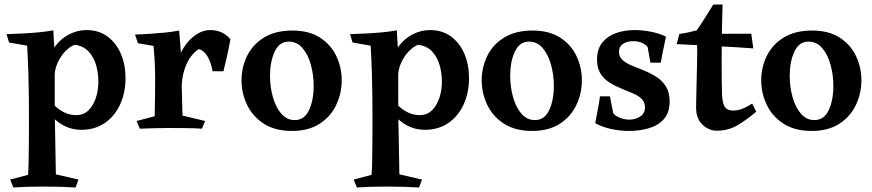

<svg xmlns="http://www.w3.org/2000/svg" viewBox="-20 -569 3857 849"><path d="M216 -435Q217 -400 219.5 -371.5Q222 -343 223 -322Q222 -290 222 -259.5Q222 -229 222 -196Q222 -162 222 -126Q222 -90 222.5 -45Q223 0 224.5 60Q226 120 227 202L327 225L314 260Q283 258 247 257Q211 256 170 256Q126 256 97 257Q68 258 39 260L25 225L104 204Q106 183 106.5 149.5Q107 116 107.5 78Q108 40 108 4.5Q108 -31 108 -56Q108 -102 107.5 -146.5Q107 -191 105.5 -244Q104 -297 100 -367L20 -381L9 -418Q32 -419 69 -420.5Q106 -422 145.5 -425.5Q185 -429 216 -435ZM362 -436Q417 -436 455.5 -407.5Q494 -379 514.5 -331Q535 -283 535 -224Q535 -160 511.5 -108Q488 -56 444 -25.5Q400 5 340 5Q286 5 242 -26Q198 -57 169 -108L188 -150Q208 -109 243 -84.5Q278 -60 317 -60Q350 -60 371.5 -81.5Q393 -103 404 -136.5Q415 -170 415 -208Q415 -247 404.5 -282.5Q394 -318 371 -342Q348 -366 311 -371Q293 -366 271.5 -345Q250 -324 235.5 -293Q221 -262 221 -226L193 -287Q199 -331 224.5 -365Q250 -399 286.5 -417.5Q323 -436 362 -436Z M772 -434Q774 -410 776.5 -381.5Q779 -353 780.5 -328Q782 -303 781 -289L787 -58L887 -34L873 0Q847 -2 803.5 -2.5Q760 -3 724 -3Q694 -3 660.5 -2Q627 -1 598 0L584 -34L664 -55Q665 -101 665.5 -139Q666 -177 666 -219Q666 -242 665.5 -262Q665 -282 663.5 -306Q662 -330 659 -366L590 -378L577 -416Q600 -417 634 -419Q668 -421 705 -424.5Q742 -428 772 -434ZM910 -436Q936 -436 958.5 -426.5Q981 -417 999 -395Q992 -357 985.5 -327.5Q979 -298 968 -254H920Q913 -292 898.5 -318Q884 -344 860 -352Q844 -344 826 -321.5Q808 -299 795.5 -261Q783 -223 783 -169L748 -227Q754 -286 778 -333.5Q802 -381 837 -408.5Q872 -436 910 -436Z M1271 10Q1197 10 1147.5 -21.5Q1098 -53 1073 -104.5Q1048 -156 1048 -214Q1048 -271 1072.5 -321.5Q1097 -372 1147.5 -403Q1198 -434 1273 -434Q1346 -434 1394.5 -403Q1443 -372 1467 -321.5Q1491 -271 1491 -214Q1491 -156 1466.5 -104.5Q1442 -53 1393 -21.5Q1344 10 1271 10ZM1283 -38Q1326 -38 1346.5 -82Q1367 -126 1367 -189Q1367 -238 1354.5 -283Q1342 -328 1317.5 -356.5Q1293 -385 1257 -385Q1215 -385 1194.5 -340.5Q1174 -296 1174 -234Q1174 -185 1186.5 -140Q1199 -95 1223.5 -66.5Q1248 -38 1283 -38Z M1735 -435Q1736 -400 1738.5 -371.5Q1741 -343 1742 -322Q1741 -290 1741 -259.5Q1741 -229 1741 -196Q1741 -162 1741 -126Q1741 -90 1741.5 -45Q1742 0 1743.5 60Q1745 120 1746 202L1846 225L1833 260Q1802 258 1766 257Q1730 256 1689 256Q1645 256 1616 257Q1587 258 1558 260L1544 225L1623 204Q1625 183 1625.5 149.5Q1626 116 1626.5 78Q1627 40 1627 4.5Q1627 -31 1627 -56Q1627 -102 1626.5 -146.5Q1626 -191 1624.5 -244Q1623 -297 1619 -367L1539 -381L1528 -418Q1551 -419 1588 -420.5Q1625 -422 1664.5 -425.5Q1704 -429 1735 -435ZM1881 -436Q1936 -436 1974.5 -407.5Q2013 -379 2033.5 -331Q2054 -283 2054 -224Q2054 -160 2030.5 -108Q2007 -56 1963 -25.5Q1919 5 1859 5Q1805 5 1761 -26Q1717 -57 1688 -108L1707 -150Q1727 -109 1762 -84.5Q1797 -60 1836 -60Q1869 -60 1890.5 -81.5Q1912 -103 1923 -136.5Q1934 -170 1934 -208Q1934 -247 1923.5 -282.5Q1913 -318 1890 -342Q1867 -366 1830 -371Q1812 -366 1790.5 -345Q1769 -324 1754.5 -293Q1740 -262 1740 -226L1712 -287Q1718 -331 1743.5 -365Q1769 -399 1805.5 -417.5Q1842 -436 1881 -436Z M2333 10Q2259 10 2209.5 -21.5Q2160 -53 2135 -104.5Q2110 -156 2110 -214Q2110 -271 2134.5 -321.5Q2159 -372 2209.5 -403Q2260 -434 2335 -434Q2408 -434 2456.5 -403Q2505 -372 2529 -321.5Q2553 -271 2553 -214Q2553 -156 2528.5 -104.5Q2504 -53 2455 -21.5Q2406 10 2333 10ZM2345 -38Q2388 -38 2408.5 -82Q2429 -126 2429 -189Q2429 -238 2416.5 -283Q2404 -328 2379.5 -356.5Q2355 -385 2319 -385Q2277 -385 2256.5 -340.5Q2236 -296 2236 -234Q2236 -185 2248.5 -140Q2261 -95 2285.5 -66.5Q2310 -38 2345 -38Z M2612 -24Q2619 -62 2624 -87.5Q2629 -113 2633 -143H2677L2692 -67Q2705 -54 2724.5 -47Q2744 -40 2763 -40Q2789 -40 2810.5 -53.5Q2832 -67 2832 -94Q2832 -118 2816.5 -132.5Q2801 -147 2777 -157Q2753 -167 2726 -178Q2699 -189 2674.5 -204.5Q2650 -220 2635 -244Q2620 -268 2620 -306Q2620 -352 2643 -380.5Q2666 -409 2703.5 -422.5Q2741 -436 2786 -436Q2823 -436 2859.5 -428.5Q2896 -421 2925 -407Q2918 -372 2912 -345.5Q2906 -319 2902 -292H2856L2844 -360Q2835 -373 2817.5 -380Q2800 -387 2780 -387Q2753 -387 2735 -375Q2717 -363 2717 -340Q2717 -318 2733 -303.5Q2749 -289 2775 -278.5Q2801 -268 2829.5 -256.5Q2858 -245 2883.5 -228.5Q2909 -212 2925 -186Q2941 -160 2941 -120Q2941 -72 2916.5 -43.5Q2892 -15 2851 -2.5Q2810 10 2762 10Q2724 10 2685 2Q2646 -6 2612 -24Z M3175 -549Q3173 -488 3172 -423.5Q3171 -359 3171 -301Q3171 -253 3171.5 -211Q3172 -169 3173 -147Q3175 -109 3186.5 -94.5Q3198 -80 3221 -80Q3238 -80 3258 -86.5Q3278 -93 3306 -111L3324 -75Q3289 -45 3246 -18Q3203 9 3150 9Q3114 9 3086 -18Q3058 -45 3058 -94Q3058 -124 3059.5 -170.5Q3061 -217 3062 -277Q3063 -312 3063 -337Q3063 -362 3062 -373Q3062 -381 3050.5 -386.5Q3039 -392 3023.5 -397Q3008 -402 2996.5 -407.5Q2985 -413 2984 -419Q3008 -422 3024.5 -426Q3041 -430 3061 -435Q3081 -464 3097 -489.5Q3113 -515 3134 -549ZM3302 -420 3311 -355Q3231 -361 3147.5 -365Q3064 -369 2972 -374L2984 -419Z M3569 10Q3495 10 3445.5 -21.5Q3396 -53 3371 -104.5Q3346 -156 3346 -214Q3346 -271 3370.5 -321.5Q3395 -372 3445.5 -403Q3496 -434 3571 -434Q3644 -434 3692.5 -403Q3741 -372 3765 -321.5Q3789 -271 3789 -214Q3789 -156 3764.5 -104.5Q3740 -53 3691 -21.5Q3642 10 3569 10ZM3581 -38Q3624 -38 3644.5 -82Q3665 -126 3665 -189Q3665 -238 3652.5 -283Q3640 -328 3615.5 -356.5Q3591 -385 3555 -385Q3513 -385 3492.5 -340.5Q3472 -296 3472 -234Q3472 -185 3484.5 -140Q3497 -95 3521.5 -66.5Q3546 -38 3581 -38Z"/></svg>

Font: Ruwudu SemiBold
Style: Regular
Weight: 600
Designer: Becca Hirsbrunner Spalinger
Foundry: SIL International
Version: Version 3.000